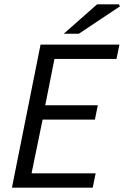

<svg xmlns="http://www.w3.org/2000/svg" viewBox="-20 -861 570 881"><path d="M34.8 0 166.1 -656.3H528L514.6 -590.6H229.9L187.6 -378H428.8L415.5 -312.2H175.5L124.8 -65.7H418.8L405.5 0ZM272.6 -706.3 425.3 -841H525.5L530.5 -831.9L342 -706.3Z"/></svg>

Font: Source Sans 3 VF
Style: Italic
Weight: 200
Italic angle: -11°
Designer: Paul D. Hunt
Foundry: Adobe Systems Incorporated
Version: Version 3.042;hotconv 1.0.118;makeotfexe 2.5.65603